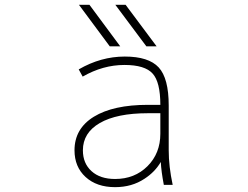

<svg xmlns="http://www.w3.org/2000/svg" viewBox="-20 -772 1040 804"><path d="M327.1 -142.6Q327.1 -87.9 363.3 -55.2Q399.4 -22.5 461.9 -22.5Q543.9 -22.5 597.7 -76.2Q651.4 -129.9 651.4 -211.9V-297.9H599.6Q468.8 -297.9 397.9 -256.8Q327.1 -215.8 327.1 -142.6ZM592.8 -578.1 462.9 -752H505.9L635.7 -578.1ZM439.5 -578.1 310.5 -752H354.5L483.4 -578.1ZM653.3 -93.8Q628.9 -51.8 585 -23.4Q532.2 11.7 461.9 11.7Q384.8 11.7 338.4 -30.8Q292 -73.2 292 -142.6Q292 -233.4 373 -283.2Q454.1 -333 599.6 -333H651.4Q651.4 -428.7 619.1 -463.9Q586.9 -500 501 -500Q411.1 -500 326.2 -451.2L309.6 -481.4Q402.3 -535.2 502.4 -535.2Q602.5 -535.2 644.5 -489.7Q686.5 -444.3 686.5 -330.1V-142.6Q686.5 -75.2 703.1 2H666Q655.3 -53.7 653.3 -93.8Z"/></svg>

Font: Gen Shin Gothic Monospace ExtraLight
Style: Regular
Weight: 200
Designer: [Source Han Sans]
Ryoko NISHIZUKA  (kana & ideographs); Paul D. Hunt (Latin, Greek & Cyrillic); Wenlong ZHANG  (bopomofo
Version: Version 1.002.20150607